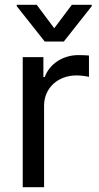

<svg xmlns="http://www.w3.org/2000/svg" viewBox="-20 -785 415 805"><path d="M75.3 0H164.8V-342C164.8 -415.5 222.3 -468.8 300.8 -468.8C322.8 -468.8 346.6 -464.5 353 -462.7V-552.2C343 -553.3 321.4 -554 308.6 -554C243.6 -554 187.5 -517 167.6 -462H161.9V-545.5H75.3ZM50.1 -759.2 167.6 -610.8H247.5L364.7 -759.2V-764.9H281.2L207.4 -666.5L133.9 -764.9H50.1Z"/></svg>

Font: Margiela Sans Text
Style: Regular
Weight: 400
Designer: Stefan Endress, Andreas Faust
Version: Version 1.100;FEAKit 1.0